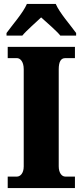

<svg xmlns="http://www.w3.org/2000/svg" viewBox="-20 -951 416 971"><path d="M13 -784V-771H93C112 -795 161 -837 188 -863C215 -839 271 -790 285 -771H365V-784C338 -822 281 -886 262 -931H116C97 -886 40 -822 13 -784ZM19 0H359V-58H310C293 -58 277 -76 277 -110V-600C277 -641 289 -657 310 -657H359V-714H19V-657H66C81 -657 100 -641 100 -601V-109C100 -73 81 -58 66 -58H19Z"/></svg>

Font: Noto Serif Bengali Condensed Black
Style: Regular
Weight: 900
Width: 3
Designer: Juan Bruce, Universal Thirst, Indian Type Foundry and the Monotype Design Team.
Foundry: Monotype Imaging Inc.
Version: Version 2.003